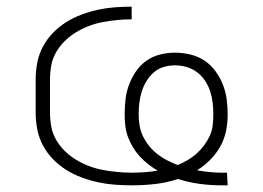

<svg xmlns="http://www.w3.org/2000/svg" viewBox="-20 -548 790 576"><path d="M644 8Q611 8 578 3.5Q545 -1 514 -11Q481 0 446 4Q411 8 375 8Q349 8 323.5 6Q298 4 273 -1.5Q248 -7 224 -16Q200 -25 178.5 -38.5Q157 -52 139 -70.5Q121 -89 109 -111.5Q97 -134 92 -159Q87 -184 87 -210V-310Q87 -336 92 -361Q97 -386 109 -408.5Q121 -431 139 -449.5Q157 -468 178.5 -481.5Q200 -495 224 -504Q248 -513 273 -518.5Q298 -524 323.5 -526Q349 -528 375 -528V-490Q354 -490 332.5 -488Q311 -486 289.5 -482Q268 -478 248 -470.5Q228 -463 209.5 -452Q191 -441 175.5 -426Q160 -411 149 -392.5Q138 -374 134 -352.5Q130 -331 130 -310V-210Q130 -189 134 -167.5Q138 -146 149 -127.5Q160 -109 175.5 -94Q191 -79 209.5 -68Q228 -57 248 -49.5Q268 -42 289.5 -38Q311 -34 332.5 -32Q354 -30 375 -30Q395 -30 414.5 -31.5Q434 -33 453 -36Q438 -45 424.5 -55.5Q411 -66 399.5 -78.5Q388 -91 379 -106Q370 -121 364 -137Q358 -153 356 -170Q354 -187 354 -205Q354 -227 356.5 -249.5Q359 -272 367 -293.5Q375 -315 388 -334Q401 -353 419.5 -366Q438 -379 460.5 -384.5Q483 -390 505 -390Q528 -390 551 -384.5Q574 -379 593 -366.5Q612 -354 626 -335Q640 -316 648.5 -294.5Q657 -273 660 -250.5Q663 -228 663 -205Q663 -179 658 -154.5Q653 -130 640.5 -108Q628 -86 610 -68Q592 -50 571 -37Q589 -34 607.5 -32Q626 -30 645 -30Q649 -30 653 -30Q657 -30 661 -30L663 8Q658 8 653.5 8Q649 8 644 8ZM513 -53Q528 -59 542.5 -67.5Q557 -76 569.5 -87Q582 -98 592 -111.5Q602 -125 609 -140Q616 -155 618 -171.5Q620 -188 620 -205Q620 -222 618 -239.5Q616 -257 610.5 -274Q605 -291 595 -306Q585 -321 571 -331.5Q557 -342 540 -347Q523 -352 505 -352Q488 -352 471 -347Q454 -342 441 -330.5Q428 -319 419 -304Q410 -289 405 -272.5Q400 -256 398 -239Q396 -222 396 -205Q396 -187 399 -170Q402 -153 409.5 -138Q417 -123 428 -109.5Q439 -96 452.5 -85.5Q466 -75 481.5 -67Q497 -59 513 -53Z"/></svg>

Font: Zed Sans Extralight Extended
Style: Regular
Weight: 200
Width: 7
Designer: Belleve Invis
Foundry: Belleve Invis
Version: Version 1.0.0; ttfautohint (v1.8.4)